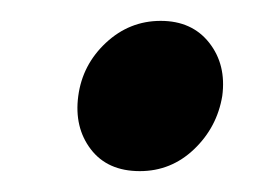

<svg xmlns="http://www.w3.org/2000/svg" viewBox="-20 -423 264 184"><path d="M114 -259Q83 -259 67 -280Q51 -301 55 -331Q59 -361 81.5 -382Q104 -403 134 -403Q164 -403 180.5 -382Q197 -361 193 -331Q188 -301 166 -280Q144 -259 114 -259Z"/></svg>

Font: Host Grotesk SemiBold
Style: Italic
Weight: 600
Italic angle: -8°
Designer: Doğukan Karapınar based on Poppins by Indian Type Foundry, Jonny Pinhorn
Foundry: Element Type
Version: Version 1.001; ttfautohint (v1.8.4.7-5d5b)